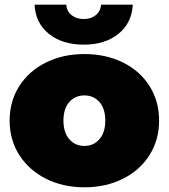

<svg xmlns="http://www.w3.org/2000/svg" viewBox="-20 -787 718 817"><path d="M21 -274Q21 -356 62 -420.5Q103 -485 175.5 -521Q248 -557 339 -557Q431 -557 503.5 -521Q576 -485 616.5 -420.5Q657 -356 657 -274Q657 -192 616.5 -127.5Q576 -63 503.5 -26.5Q431 10 339 10Q248 10 175.5 -26.5Q103 -63 62 -127.5Q21 -192 21 -274ZM428 -274Q428 -325 403 -353Q378 -381 339 -381Q300 -381 275 -353Q250 -325 250 -274Q250 -223 275 -194.5Q300 -166 339 -166Q378 -166 403 -194.5Q428 -223 428 -274ZM127 -767H262Q264 -739 284.5 -722.5Q305 -706 336 -706Q367 -706 387.5 -722.5Q408 -739 410 -767H545Q541 -689 484 -643Q427 -597 336 -597Q245 -597 188 -643Q131 -689 127 -767Z"/></svg>

Font: Montserrat Alternates Black
Style: Regular
Weight: 900
Designer: Julieta Ulanovsky
Foundry: Julieta Ulanovsky
Version: Version 7.200